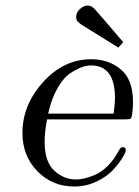

<svg xmlns="http://www.w3.org/2000/svg" viewBox="-20 -662 500 693"><path d="M61 -182.1Q61 -283.2 135.5 -365.7Q210 -448.2 309.1 -448.2Q372.1 -448.2 416 -411.6Q460 -375 460 -293.9Q460 -272 457 -250Q455.1 -235.8 450.4 -233.4Q445.8 -231 428.2 -231H149.9Q141.1 -186 141.1 -150.9Q141.1 -77.6 176 -45.9Q210.9 -14.2 253.9 -14.2Q267.1 -14.2 283 -17.6Q298.8 -21 322 -30.5Q345.2 -40 368.2 -62.5Q391.1 -85 408.2 -117.2Q415 -131.3 422.9 -130.9Q434.1 -130.9 434.1 -120.1Q434.1 -112.3 421.6 -92Q409.2 -71.8 387.7 -48.3Q366.2 -24.9 328.6 -6.8Q291 11.2 248 11.2Q168.9 11.2 115 -43.9Q61 -99.1 61 -182.1ZM153.8 -252H390.1Q395 -286.1 395 -308.1Q395 -426.3 308.1 -425.8Q294.9 -425.8 278.1 -420.4Q261.2 -415 236.1 -399.4Q210.9 -383.8 188.5 -345.5Q166 -307.1 153.8 -252ZM254.9 -600.1Q254.9 -617.2 268.6 -629.6Q282.2 -642.1 296.9 -642.1Q310.1 -642.1 323.5 -627.4Q336.9 -612.8 424.8 -509.8L407.2 -490.2Q404.3 -492.2 282.2 -567.9Q281.2 -567.9 276.1 -571.5Q271 -575.2 268.6 -577.1Q266.1 -579.1 262 -582.5Q257.8 -585.9 256.3 -590.6Q254.9 -595.2 254.9 -600.1Z"/></svg>

Font: CMU Serif Extra
Style: RomanSlanted
Weight: 500
Italic angle: -9.46001°
Version: Version 0.7.0